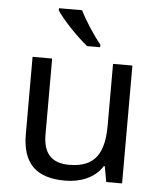

<svg xmlns="http://www.w3.org/2000/svg" viewBox="-54 -813 727 870"><g transform="rotate(5 309.0 -378.0)"><path d="M284 -766H179V-756C202 -719 275 -642 321 -606H380V-618C349 -655 306 -721 284 -766ZM533 -536H445V-257C445 -132 406 -63 287 -63C206 -63 168 -105 168 -191V-536H79V-185C79 -49 145 10 274 10C343 10 409 -15 444 -71H448L461 0H533Z"/></g></svg>

Font: Noto Sans Hebrew Droid Medium
Style: Regular
Weight: 500
Designer: Monotype Design Team
Foundry: Monotype Imaging Inc.
Version: Version 1.100